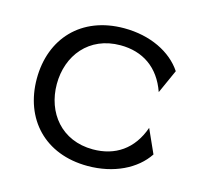

<svg xmlns="http://www.w3.org/2000/svg" viewBox="-82 -597 732 695"><g transform="rotate(15 284.5 -250.0)"><path d="M118 -250C118 -357 187 -445 305 -445C388 -445 452 -403 482 -317L522 -406C481 -468 400 -508 302 -508C141 -508 43 -400 43 -250C43 -100 141 8 302 8C400 8 481 -32 522 -94L482 -183C452 -97 388 -55 305 -55C187 -55 118 -143 118 -250Z"/></g></svg>

Font: Absans
Style: Regular
Weight: 400
Designer: Valerio Monopoli
Version: Version 1.200;Glyphs 3.2 (3217)